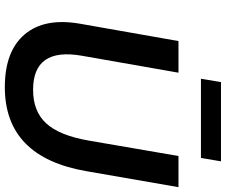

<svg xmlns="http://www.w3.org/2000/svg" viewBox="-90 -836 935 795"><g transform="rotate(90 377.5 -438.5)"><path d="M626 -710H755L689 -330Q631 9 341 9Q192 9 122.5 -73Q53 -155 78 -301L150 -710H281L211 -311Q175 -108 352 -108Q441 -108 491 -162.5Q541 -217 562 -338ZM320 -886H648L634 -803H306Z"/></g></svg>

Font: Livvic SemiBold
Style: Italic
Weight: 600
Italic angle: -10°
Designer: Jacques Le Bailly, Baron von Fonthausen
Version: Version 1.001; ttfautohint (v1.8.2)